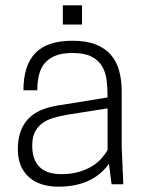

<svg xmlns="http://www.w3.org/2000/svg" viewBox="-20 -692 543 721"><path d="M199 9Q128 9 87.5 -28Q47 -65 47 -131Q47 -173 59 -203Q71 -233 93.5 -253Q116 -273 147 -283.5Q178 -294 217 -299L384 -326Q384 -360 380.5 -390Q377 -420 363.5 -443Q350 -466 323.5 -479.5Q297 -493 252 -493Q213 -493 187.5 -482.5Q162 -472 147 -453.5Q132 -435 126 -409Q120 -383 120 -353H68Q68 -446 112.5 -492.5Q157 -539 252 -539Q304 -539 339.5 -525Q375 -511 396.5 -486Q418 -461 427.5 -426Q437 -391 437 -350V-140L443 0H399L389 -77Q328 9 199 9ZM211 -38Q247 -38 276 -46.5Q305 -55 326 -68Q347 -81 361.5 -97.5Q376 -114 384 -129V-285L231 -261Q204 -256 180 -249Q156 -242 138.5 -229Q121 -216 111 -196Q101 -176 101 -145Q101 -93 128 -65.5Q155 -38 211 -38ZM288 -600H216V-672H288Z"/></svg>

Font: Tanohe Sans Light
Style: Regular
Weight: 300
Designer: Village Type and Design LLC & Cristiano Sobral
Foundry: Cooper Hewitt Smithsonian Design Museum
Version: Version 1.00;September 29, 2021;FontCreator 13.0.0.2655 64-b